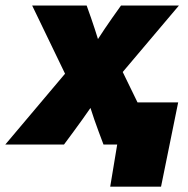

<svg xmlns="http://www.w3.org/2000/svg" viewBox="-64 -536 696 712"><path d="M-44.4 0 177.2 -262.7 55.2 -515.6H257.3L273.9 -468.8Q281.2 -447.8 287.4 -428.7Q293.5 -409.7 299.3 -391.1Q311 -409.7 324 -428.7Q336.9 -447.8 351.6 -468.8L384.8 -515.6H599.6L391.1 -269L522 0H319.8L302.2 -46.9Q293 -71.3 285.6 -93Q278.3 -114.7 271.5 -135.7Q256.8 -114.7 241.5 -93Q226.1 -71.3 208 -46.9L173.3 0ZM344.7 156.2 370.6 0H323.7L349.6 -156.2H596.7L533.2 156.2Z"/></svg>

Font: Inter Display Black
Style: Italic
Weight: 900
Italic angle: -9.39999°
Designer: Rasmus Andersson
Foundry: rsms
Version: Version 4.000;git-a52131595